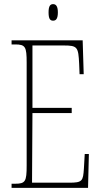

<svg xmlns="http://www.w3.org/2000/svg" viewBox="-20 -909 489 929"><path d="M237 -809C250 -809 260 -817 260 -849C260 -880 250 -889 237 -889C223 -889 215 -880 215 -849C215 -817 223 -809 237 -809ZM36 0H406L410 -164H390L386 -94C382 -33 379 -25 314 -25H135L137 -362H327V-387H137V-689H287C355 -689 359 -682 363 -600L365 -550H385L380 -714H36V-694H53C103 -694 109 -683 109 -606V-108C109 -31 103 -20 53 -20H36Z"/></svg>

Font: Noto Serif Armenian ExtraCondensed Thin
Style: Regular
Weight: 100
Width: 2
Designer: Monotype Design Team
Foundry: Monotype Imaging Inc.
Version: Version 2.008